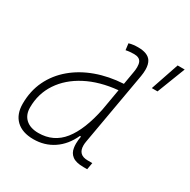

<svg xmlns="http://www.w3.org/2000/svg" viewBox="-172 -926 1081 1095"><g transform="rotate(30 368.5 -378.0)"><path d="M187.5 10.3Q114.3 10.3 74.2 -27.8Q34.2 -65.9 34.2 -135.3Q34.2 -219.2 67.1 -287.8Q100.1 -356.4 160.2 -407Q220.2 -457.5 301 -486.8Q381.8 -516.1 477.5 -521.5L491.7 -604Q495.6 -625.5 495.6 -641.6Q495.6 -662.1 489.7 -674.8Q479 -697.8 442.9 -697.8Q429.7 -697.8 416.3 -696.5Q402.8 -695.3 389.6 -692.4L384.3 -734.9Q398.9 -739.3 413.8 -741Q428.7 -742.7 443.8 -742.7Q507.3 -742.7 529.8 -709.5Q543.9 -688 543.9 -651.9Q543.9 -632.3 540 -608.9L456.1 -131.3Q453.1 -115.7 453.1 -102.5Q453.1 -40 517.1 -40H547.4L539.6 4.9H514.6Q465.3 4.9 441.4 -13.2Q417.5 -31.2 413.1 -63.5Q411.1 -75.7 411.1 -89.8Q411.1 -112.3 416 -138.7H408.7Q376 -66.9 318.6 -28.3Q261.2 10.3 187.5 10.3ZM445.3 -335.9V-336.4L469.2 -474.6Q351.6 -463.4 264.4 -418Q177.2 -372.6 129.2 -300.5Q81.1 -228.5 81.1 -137.7Q81.1 -88.9 111.1 -61.8Q141.1 -34.7 194.8 -34.7Q293.9 -34.7 354.5 -110.6Q415 -186.5 445.3 -335.9ZM627.4 -580.1 690.4 -765.6H736.8L665 -580.1Z"/></g></svg>

Font: CaskaydiaCove NF ExtraLight
Style: Italic
Weight: 200
Italic angle: -10°
Designer: Aaron Bell
Foundry: Saja Typeworks
Version: Version 2111.001; VTT 6.35;Nerd Fonts 3.2.1